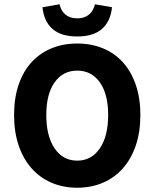

<svg xmlns="http://www.w3.org/2000/svg" viewBox="-20 -868 724 900"><path d="M342 12Q276 12 221.5 -11.5Q167 -35 128 -79Q89 -123 67.5 -186Q46 -249 46 -329Q46 -409 67.5 -471.5Q89 -534 128 -576.5Q167 -619 221.5 -641.5Q276 -664 342 -664Q408 -664 462.5 -641.5Q517 -619 556 -576Q595 -533 616.5 -470.5Q638 -408 638 -329Q638 -249 616.5 -186Q595 -123 556 -79Q517 -35 462.5 -11.5Q408 12 342 12ZM342 -115Q409 -115 448 -172.5Q487 -230 487 -329Q487 -427 448 -482Q409 -537 342 -537Q275 -537 236 -482Q197 -427 197 -329Q197 -230 236 -172.5Q275 -115 342 -115ZM342 -697Q267 -697 226.5 -732Q186 -767 179 -834L259 -848Q266 -817 287 -799.5Q308 -782 342 -782Q376 -782 397 -799.5Q418 -817 425 -848L505 -834Q498 -767 457.5 -732Q417 -697 342 -697Z"/></svg>

Font: Giro Regular
Style: Bold
Weight: 700
Designer: Paul D. Hunt
Foundry: Adobe Systems Incorporated
Version: Version 1.000;PS 1.0;hotconv 1.0.88;makeotf.lib2.5.647800